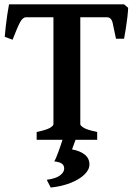

<svg xmlns="http://www.w3.org/2000/svg" viewBox="-20 -635 620 872"><path d="M562 -599.6Q561.5 -583 558.6 -557.6Q555.7 -532.2 551.5 -505.9Q547.4 -479.5 543.5 -459H506.8Q497.6 -504.4 491.7 -530.5Q485.8 -556.6 465.3 -556.6H315.4L329.6 -615.2H543.5ZM98.6 -556.6Q83.5 -556.6 71.3 -534.2Q59.1 -511.7 37.1 -454.6L1.5 -467.8Q2.9 -486.8 6.1 -514.9Q9.3 -543 13.4 -570.6Q17.6 -598.1 21 -615.2H253.9L260.3 -556.6ZM146.5 0V-35.6Q191.4 -44.9 207 -54.4Q222.7 -64 222.7 -70.8V-560.1Q222.7 -565.9 208.5 -569.3Q194.3 -572.8 159.2 -579.6V-615.2H414.6V-579.6Q381.8 -572.8 363.3 -569.8Q344.7 -566.9 344.7 -560.1V-70.8Q344.7 -64.5 360.4 -54.7Q376 -44.9 421.4 -35.6V0ZM386.2 111.8Q386.2 135.7 363.5 157.7Q340.8 179.7 301 195.6Q261.2 211.4 210.4 216.8L192.4 181.6Q234.4 175.8 252.9 161.4Q271.5 147 271.5 130.9Q271.5 114.7 259.8 107.4Q248 100.1 226.6 98.1Q226.6 98.1 230.7 90.1Q234.9 82 244.9 55.4Q254.9 28.8 272 -25.4L332 -24.4L307.1 43.5Q344.2 50.3 365.2 67.4Q386.2 84.5 386.2 111.8Z"/></svg>

Font: Gentium Plus
Style: Bold
Weight: 700
Designer: Victor Gaultney, Annie Olsen, Iska Routamaa, Becca Hirsbrunner
Foundry: SIL International
Version: Version 6.101